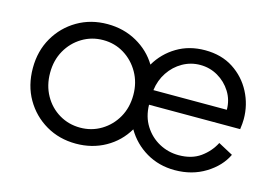

<svg xmlns="http://www.w3.org/2000/svg" viewBox="-79 -702 1235 869"><g transform="rotate(15 539.0 -268.0)"><path d="M329 12Q251 12 188.5 -24.5Q126 -61 89.5 -124Q53 -187 53 -269Q53 -349 89.5 -412Q126 -475 188.5 -511.5Q251 -548 329 -548Q405 -548 466.5 -513.5Q528 -479 563 -421Q597 -479 654.5 -513.5Q712 -548 786 -548Q863 -548 918.5 -512Q974 -476 1004.5 -417.5Q1035 -359 1035 -292Q1035 -283 1034 -270Q1033 -257 1031 -244H604Q605 -188 631.5 -146Q658 -104 700.5 -81Q743 -58 792 -58Q853 -58 893.5 -87Q934 -116 956 -159L1025 -122Q998 -65 935.5 -26.5Q873 12 792 12Q718 12 658.5 -23Q599 -58 564 -118Q528 -57 466.5 -22.5Q405 12 329 12ZM606 -313H950Q950 -359 926.5 -396.5Q903 -434 865 -456Q827 -478 782 -478Q738 -478 700 -456.5Q662 -435 637 -397.5Q612 -360 606 -313ZM329 -63Q383 -63 427.5 -90Q472 -117 498 -163Q524 -209 524 -268Q524 -326 497.5 -372.5Q471 -419 427 -446Q383 -473 329 -473Q275 -473 230.5 -446Q186 -419 160 -373Q134 -327 134 -268Q134 -209 160 -162.5Q186 -116 230.5 -89.5Q275 -63 329 -63Z"/></g></svg>

Font: Plus Jakarta Text Light
Style: Regular
Weight: 300
Designer: Gumpita Rahayu
Foundry: Tokotype Studio
Version: Version 1.000